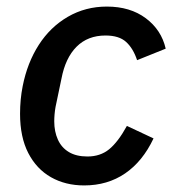

<svg xmlns="http://www.w3.org/2000/svg" viewBox="-20 -552 531 584"><path d="M236 12Q179 12 135 -13Q91 -38 66 -86.5Q41 -135 41 -206Q41 -228 43 -249Q45 -270 49 -290Q63 -361 98 -415.5Q133 -470 186.5 -501Q240 -532 305 -532Q376 -532 423.5 -496.5Q471 -461 484 -404L397 -369Q385 -405 363.5 -424.5Q342 -444 301 -444Q247 -444 213 -410Q179 -376 167 -313L149 -227Q147 -216 146 -204.5Q145 -193 145 -183Q145 -152 156 -127.5Q167 -103 189.5 -89.5Q212 -76 246 -76Q285 -76 312 -98Q339 -120 366 -169L447 -131Q414 -61 360.5 -24.5Q307 12 236 12Z"/></svg>

Font: IBM Plex Sans Medium
Style: Italic
Weight: 500
Italic angle: -11.31°
Designer: Mike Abbink, Paul van der Laan, Pieter van Rosmalen
Foundry: Bold Monday
Version: Version 3.201